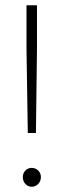

<svg xmlns="http://www.w3.org/2000/svg" viewBox="-20 -704 236 732"><path d="M81 -684V-520L86 -197H117L121 -520V-684ZM101 -64C82 -64 67 -49 67 -29C67 -8 82 8 101 8C120 8 136 -8 136 -29C136 -49 120 -64 101 -64Z"/></svg>

Font: Montserrat ExtraLight
Style: Regular
Weight: 250
Designer: Julieta Ulanovsky
Foundry: Julieta Ulanovsky
Version: Version 4.000